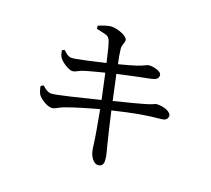

<svg xmlns="http://www.w3.org/2000/svg" viewBox="-134 -939 1269 1156"><g transform="rotate(20 500.0 -361.0)"><path d="M314 -724C357 -713 389 -713 400 -691C412 -670 425 -610 439 -550C357 -531 253 -507 230 -507C206 -507 193 -523 175 -538L160 -531C164 -510 166 -499 176 -485C192 -463 237 -434 259 -434C280 -434 289 -445 317 -456C353 -468 402 -480 452 -493C461 -454 474 -394 487 -331C383 -305 216 -263 187 -263C170 -263 155 -272 129 -294L113 -284C118 -260 123 -244 131 -232C146 -211 193 -182 219 -183C242 -183 254 -199 290 -212C340 -231 428 -257 498 -276C506 -231 514 -188 520 -154C531 -98 536 -38 541 -21C548 10 572 46 598 45C623 45 632 28 632 10C632 -21 623 -45 611 -94C601 -132 584 -204 564 -292C703 -325 770 -337 866 -346C896 -349 903 -365 903 -379C903 -404 856 -423 808 -421C799 -420 792 -414 766 -405C729 -393 631 -367 552 -348C541 -398 529 -453 517 -509C578 -523 669 -542 725 -553C754 -559 767 -570 767 -589C767 -615 715 -627 684 -625C675 -625 656 -611 614 -597C582 -587 546 -577 506 -567C498 -605 493 -630 490 -659C487 -689 502 -698 500 -719C499 -742 437 -767 394 -767C377 -767 339 -755 312 -743Z"/></g></svg>

Font: Source Han Serif JP Medium
Style: Regular
Weight: 500
Designer: Ryoko NISHIZUKA 西塚涼子 (kana & ideographs); Frank Grießhammer (Latin, Greek & Cyrillic); Wenlong ZHANG 张文龙 (bopomofo); San
Foundry: Adobe Systems Incorporated
Version: Version 1.001;PS 1.001;hotconv 16.6.54;makeotf.lib2.5.65590